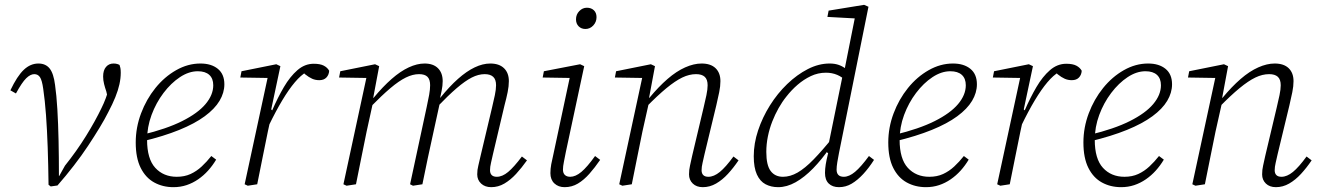

<svg xmlns="http://www.w3.org/2000/svg" viewBox="-20 -763 5462 795"><path d="M181 2Q180 -79 177.5 -152Q175 -225 170.5 -286.5Q166 -348 159 -395Q154 -431 145.5 -443.5Q137 -456 122 -456Q106 -456 88.5 -439Q71 -422 46 -376L23 -389Q51 -448 78.5 -474Q106 -500 139 -500Q169 -500 185.5 -479.5Q202 -459 208 -411Q214 -369 217.5 -310.5Q221 -252 222.5 -181.5Q224 -111 224 -34H225L249 -77Q273 -107 295 -138Q317 -169 336.5 -200.5Q356 -232 372 -261Q388 -290 400 -315Q410 -335 418 -356.5Q426 -378 433 -404L429 -346L420 -385Q415 -399 411 -415Q407 -431 407 -446Q407 -472 419 -486Q431 -500 450 -500Q459 -500 465.5 -498Q472 -496 475 -494Q477 -489 478.5 -481.5Q480 -474 480 -462Q480 -439 474.5 -414Q469 -389 457.5 -360.5Q446 -332 428 -298Q414 -270 392.5 -234.5Q371 -199 344.5 -159Q318 -119 285.5 -77Q253 -35 218 5L190 9Z M698 12Q654 12 618.5 -7.5Q583 -27 562.5 -68Q542 -109 542 -173Q542 -235 564 -293.5Q586 -352 623.5 -398.5Q661 -445 709.5 -472.5Q758 -500 810 -500Q855 -500 882 -478Q909 -456 909 -414Q909 -379 889 -345.5Q869 -312 827.5 -281.5Q786 -251 722 -225Q658 -199 571 -178L569 -205Q669 -229 734 -261.5Q799 -294 831 -332Q863 -370 863 -410Q863 -438 846.5 -453Q830 -468 799 -468Q762 -468 725 -443.5Q688 -419 657 -378Q626 -337 607.5 -287Q589 -237 589 -184Q589 -105 623 -68Q657 -31 712 -31Q744 -31 769 -42.5Q794 -54 815 -73.5Q836 -93 855 -117L875 -102Q860 -77 841.5 -56.5Q823 -36 800.5 -20.5Q778 -5 752.5 3.5Q727 12 698 12Z M1093 -243 1090 -306H1107Q1130 -359 1155.5 -402.5Q1181 -446 1211.5 -472.5Q1242 -499 1279 -499Q1306 -499 1321 -491Q1336 -483 1343 -470Q1342 -453 1331.5 -442Q1321 -431 1302 -431Q1286 -431 1272.5 -437Q1259 -443 1244 -455L1229 -469L1271 -467L1249 -465Q1226 -452 1201 -422.5Q1176 -393 1149 -348Q1122 -303 1093 -243ZM993 0 1092 -459 1101 -440 975 -442 980 -468 1124 -497 1141 -489 1103 -310 1108 -305 1089 -218Q1078 -164 1067 -109.5Q1056 -55 1045 0L1006 6Z M1415 6 1402 0 1501 -459 1510 -440 1384 -442 1389 -468 1533 -497 1550 -489 1525 -356 1528 -355 1498 -218Q1487 -164 1476 -109.5Q1465 -55 1454 0ZM1690 6 1678 0 1747 -321Q1753 -348 1757 -370.5Q1761 -393 1761 -410Q1761 -434 1750 -445Q1739 -456 1715 -456Q1689 -456 1660.5 -442Q1632 -428 1596.5 -398Q1561 -368 1513 -319V-358H1527Q1565 -404 1601.5 -436Q1638 -468 1672.5 -484Q1707 -500 1738 -500Q1774 -500 1793.5 -480.5Q1813 -461 1813 -427Q1813 -408 1808.5 -386.5Q1804 -365 1799 -342L1801 -336L1775 -217Q1763 -163 1751.5 -109Q1740 -55 1729 0ZM2014 12Q1988 12 1972 -3Q1956 -18 1956 -41Q1956 -60 1960.5 -77Q1965 -94 1970 -118L2017 -316Q2024 -345 2029 -369Q2034 -393 2034 -410Q2034 -434 2022 -445Q2010 -456 1987 -456Q1961 -456 1933.5 -442Q1906 -428 1871 -398Q1836 -368 1788 -318V-358H1803Q1841 -405 1876.5 -436.5Q1912 -468 1945.5 -484Q1979 -500 2010 -500Q2047 -500 2067 -480.5Q2087 -461 2087 -427Q2087 -406 2082 -381.5Q2077 -357 2069 -327L2021 -124Q2017 -105 2013 -88.5Q2009 -72 2009 -58Q2009 -45 2016 -38Q2023 -31 2037 -31Q2060 -31 2084 -51Q2108 -71 2141 -115L2162 -99Q2140 -68 2117 -43Q2094 -18 2068.5 -3Q2043 12 2014 12Z M2259 -46Q2259 -64 2262.5 -83Q2266 -102 2272 -127L2343 -460L2354 -440L2227 -442L2232 -468L2382 -497L2399 -489L2323 -134Q2319 -113 2315 -93.5Q2311 -74 2311 -61Q2311 -46 2319 -38.5Q2327 -31 2341 -31Q2363 -31 2387 -51Q2411 -71 2444 -117L2465 -101Q2443 -69 2420.5 -43.5Q2398 -18 2373 -3Q2348 12 2318 12Q2292 12 2275.5 -3.5Q2259 -19 2259 -46ZM2404 -643Q2387 -643 2376 -654Q2365 -665 2365 -683Q2365 -703 2378.5 -717Q2392 -731 2410 -731Q2428 -731 2439 -720.5Q2450 -710 2450 -692Q2450 -672 2436.5 -657.5Q2423 -643 2404 -643Z M2557 6 2544 0 2643 -459 2652 -440 2526 -442 2531 -468 2675 -497 2692 -489 2667 -355 2670 -352 2640 -218Q2629 -164 2618 -109.5Q2607 -55 2596 0ZM2890 12Q2864 12 2848.5 -3Q2833 -18 2833 -41Q2833 -60 2837 -77Q2841 -94 2846 -118L2893 -316Q2900 -345 2905 -369Q2910 -393 2910 -410Q2910 -434 2898 -445Q2886 -456 2862 -456Q2834 -456 2805 -442Q2776 -428 2739.5 -398Q2703 -368 2655 -319V-358H2669Q2707 -404 2744 -436Q2781 -468 2817 -484Q2853 -500 2885 -500Q2923 -500 2943 -480.5Q2963 -461 2963 -427Q2963 -406 2958 -381.5Q2953 -357 2946 -327L2897 -124Q2893 -105 2889 -88.5Q2885 -72 2885 -58Q2885 -45 2892 -38Q2899 -31 2913 -31Q2936 -31 2960.5 -51Q2985 -71 3017 -115L3038 -99Q3017 -68 2994 -43Q2971 -18 2945 -3Q2919 12 2890 12Z M3202 12Q3173 12 3150 0Q3127 -12 3114 -40.5Q3101 -69 3101 -116Q3101 -169 3119 -223Q3137 -277 3168 -326.5Q3199 -376 3239.5 -415Q3280 -454 3325 -477Q3370 -500 3415 -500Q3435 -500 3450.5 -495Q3466 -490 3479 -480.5Q3492 -471 3504 -455L3488 -424Q3468 -444 3446.5 -453Q3425 -462 3400 -462Q3367 -462 3337.5 -448Q3308 -434 3282.5 -412Q3257 -390 3236 -363Q3219 -342 3204 -315.5Q3189 -289 3177.5 -259.5Q3166 -230 3159.5 -198Q3153 -166 3153 -134Q3153 -79 3171 -55Q3189 -31 3222 -31Q3252 -31 3282.5 -48.5Q3313 -66 3349 -103Q3385 -140 3431 -197L3436 -152H3417Q3383 -103 3347 -66Q3311 -29 3274.5 -8.5Q3238 12 3202 12ZM3454 12Q3427 12 3411.5 -3Q3396 -18 3396 -47Q3396 -63 3399 -82Q3402 -101 3409 -129L3404 -132L3470 -455L3475 -465L3523 -706L3534 -686L3406 -693L3411 -719L3558 -743L3576 -735L3454 -130Q3450 -110 3447 -91.5Q3444 -73 3444 -61Q3444 -46 3451.5 -38.5Q3459 -31 3474 -31Q3496 -31 3520.5 -51.5Q3545 -72 3578 -117L3599 -101Q3578 -68 3554.5 -42.5Q3531 -17 3506.5 -2.5Q3482 12 3454 12Z M3814 12Q3770 12 3734.5 -7.5Q3699 -27 3678.5 -68Q3658 -109 3658 -173Q3658 -235 3680 -293.5Q3702 -352 3739.5 -398.5Q3777 -445 3825.5 -472.5Q3874 -500 3926 -500Q3971 -500 3998 -478Q4025 -456 4025 -414Q4025 -379 4005 -345.5Q3985 -312 3943.5 -281.5Q3902 -251 3838 -225Q3774 -199 3687 -178L3685 -205Q3785 -229 3850 -261.5Q3915 -294 3947 -332Q3979 -370 3979 -410Q3979 -438 3962.5 -453Q3946 -468 3915 -468Q3878 -468 3841 -443.5Q3804 -419 3773 -378Q3742 -337 3723.5 -287Q3705 -237 3705 -184Q3705 -105 3739 -68Q3773 -31 3828 -31Q3860 -31 3885 -42.5Q3910 -54 3931 -73.5Q3952 -93 3971 -117L3991 -102Q3976 -77 3957.5 -56.5Q3939 -36 3916.5 -20.5Q3894 -5 3868.5 3.5Q3843 12 3814 12Z M4209 -243 4206 -306H4223Q4246 -359 4271.5 -402.5Q4297 -446 4327.5 -472.5Q4358 -499 4395 -499Q4422 -499 4437 -491Q4452 -483 4459 -470Q4458 -453 4447.5 -442Q4437 -431 4418 -431Q4402 -431 4388.5 -437Q4375 -443 4360 -455L4345 -469L4387 -467L4365 -465Q4342 -452 4317 -422.5Q4292 -393 4265 -348Q4238 -303 4209 -243ZM4109 0 4208 -459 4217 -440 4091 -442 4096 -468 4240 -497 4257 -489 4219 -310 4224 -305 4205 -218Q4194 -164 4183 -109.5Q4172 -55 4161 0L4122 6Z M4622 12Q4578 12 4542.5 -7.5Q4507 -27 4486.5 -68Q4466 -109 4466 -173Q4466 -235 4488 -293.5Q4510 -352 4547.5 -398.5Q4585 -445 4633.5 -472.5Q4682 -500 4734 -500Q4779 -500 4806 -478Q4833 -456 4833 -414Q4833 -379 4813 -345.5Q4793 -312 4751.5 -281.5Q4710 -251 4646 -225Q4582 -199 4495 -178L4493 -205Q4593 -229 4658 -261.5Q4723 -294 4755 -332Q4787 -370 4787 -410Q4787 -438 4770.5 -453Q4754 -468 4723 -468Q4686 -468 4649 -443.5Q4612 -419 4581 -378Q4550 -337 4531.5 -287Q4513 -237 4513 -184Q4513 -105 4547 -68Q4581 -31 4636 -31Q4668 -31 4693 -42.5Q4718 -54 4739 -73.5Q4760 -93 4779 -117L4799 -102Q4784 -77 4765.5 -56.5Q4747 -36 4724.5 -20.5Q4702 -5 4676.5 3.5Q4651 12 4622 12Z M4930 6 4917 0 5016 -459 5025 -440 4899 -442 4904 -468 5048 -497 5065 -489 5040 -355 5043 -352 5013 -218Q5002 -164 4991 -109.5Q4980 -55 4969 0ZM5263 12Q5237 12 5221.5 -3Q5206 -18 5206 -41Q5206 -60 5210 -77Q5214 -94 5219 -118L5266 -316Q5273 -345 5278 -369Q5283 -393 5283 -410Q5283 -434 5271 -445Q5259 -456 5235 -456Q5207 -456 5178 -442Q5149 -428 5112.5 -398Q5076 -368 5028 -319V-358H5042Q5080 -404 5117 -436Q5154 -468 5190 -484Q5226 -500 5258 -500Q5296 -500 5316 -480.5Q5336 -461 5336 -427Q5336 -406 5331 -381.5Q5326 -357 5319 -327L5270 -124Q5266 -105 5262 -88.5Q5258 -72 5258 -58Q5258 -45 5265 -38Q5272 -31 5286 -31Q5309 -31 5333.5 -51Q5358 -71 5390 -115L5411 -99Q5390 -68 5367 -43Q5344 -18 5318 -3Q5292 12 5263 12Z"/></svg>

Font: Source Serif 4 Light
Style: Italic
Weight: 300
Italic angle: -12°
Designer: Frank Grießhammer
Foundry: Adobe Systems Incorporated
Version: Version 4.004;hotconv 1.0.116;makeotfexe 2.5.65601